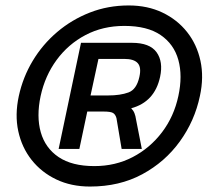

<svg xmlns="http://www.w3.org/2000/svg" viewBox="-20 -674 779 704"><path d="M310 10Q241 10 186.5 -16Q132 -42 96 -87.5Q60 -133 47 -193Q34 -253 49 -322Q64 -391 100 -451Q136 -511 189.5 -556.5Q243 -602 309.5 -628Q376 -654 452 -654Q521 -654 575.5 -628Q630 -602 666 -556.5Q702 -511 715 -451Q728 -391 713 -322Q694 -231 639.5 -155.5Q585 -80 501.5 -35Q418 10 310 10ZM326 -65Q403 -65 466.5 -98Q530 -131 574 -189Q618 -247 634 -322Q650 -396 634 -454Q618 -512 569 -545.5Q520 -579 436 -579Q357 -579 293.5 -545.5Q230 -512 187.5 -454Q145 -396 129 -322Q113 -247 129.5 -189Q146 -131 195 -98Q244 -65 326 -65ZM195 -128 277 -517H464Q529 -517 554 -482.5Q579 -448 567 -392Q547 -300 461 -277Q469 -269 473 -259Q477 -249 479 -235L500 -128H426L407 -241Q403 -255 394 -260Q385 -265 360 -265H300L271 -128ZM312 -324H376Q421 -324 451 -335Q481 -346 491 -392Q499 -427 485 -442.5Q471 -458 436 -458H341Z"/></svg>

Font: Kanit Medium
Style: Italic
Weight: 500
Italic angle: -12°
Designer: Katatrad Team
Foundry: CadsonDemak
Version: Version 2.000; ttfautohint (v1.8.3)